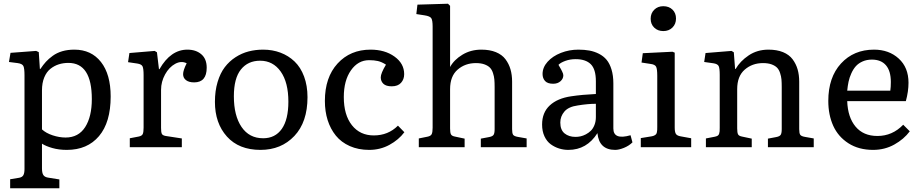

<svg xmlns="http://www.w3.org/2000/svg" viewBox="-20 -786 4915 1025"><path d="M34.2 219.2V170.9L82 163.1Q98.6 160.2 104.7 149.2Q110.8 138.2 110.8 116.2V-383.8Q110.8 -420.4 105 -433.1Q99.1 -445.8 74.2 -449.2L27.8 -455.1L36.1 -503.9L172.9 -514.2L187 -507.8L192.9 -418H195.8Q210.4 -439.9 225.1 -456.1Q239.7 -472.2 261.5 -488Q283.2 -503.9 312.3 -512.5Q341.3 -521 377 -521Q467.3 -521 519 -455.1Q570.8 -389.2 570.8 -271Q570.8 -132.8 508.5 -59.3Q446.3 14.2 336.9 14.2Q294.4 14.2 259.3 4.2Q224.1 -5.9 204.1 -19V112.8Q204.1 137.2 211.2 148.2Q218.3 159.2 235.8 162.1L296.9 171.9V219.2ZM330.1 -51.8Q398.9 -51.8 434.6 -107.4Q470.2 -163.1 470.2 -256.8Q470.2 -450.2 345.2 -450.2Q317.9 -450.2 293.9 -442.6Q270 -435.1 249.3 -418.7Q228.5 -402.3 216.3 -372.8Q204.1 -343.3 204.1 -303.2V-95.2Q225.6 -75.2 261.2 -63.5Q296.9 -51.8 330.1 -51.8Z M672.9 0V-47.9L720.7 -57.1Q737.8 -60.5 742.2 -70.8Q746.6 -81.1 746.6 -105V-384.8Q746.6 -419.9 741 -431.6Q735.4 -443.4 712.9 -446.8L663.6 -454.1L670.9 -502.9L805.7 -514.2L817.9 -506.8L828.6 -417H831.5Q891.1 -521 980.5 -521Q1025.9 -521 1054.7 -496.3Q1083.5 -471.7 1083.5 -424.8Q1083.5 -346.2 1016.6 -346.2Q988.3 -346.2 972.9 -358.2Q957.5 -370.1 957.5 -390.1Q957.5 -410.6 976.6 -448.2Q947.8 -462.9 915.3 -445.3Q882.8 -427.7 861.3 -388.7Q839.8 -349.6 839.8 -306.2V-103Q839.8 -80.1 844 -71.5Q848.1 -63 864.7 -60.1L950.7 -46.9V0Z M1370.6 14.2Q1255.4 14.2 1191.4 -57.1Q1127.4 -128.4 1127.4 -242.2Q1127.4 -300.8 1141.6 -348.1Q1155.8 -395.5 1179.9 -427.2Q1204.1 -459 1237.3 -480.5Q1270.5 -502 1307.4 -511.5Q1344.2 -521 1384.8 -521Q1434.6 -521 1477.3 -504.9Q1520 -488.8 1552.5 -457.8Q1585 -426.8 1603.3 -377.7Q1621.6 -328.6 1621.6 -267.1Q1621.6 -134.3 1551.5 -60.1Q1481.4 14.2 1370.6 14.2ZM1384.8 -47.9Q1449.2 -47.9 1484.4 -97.9Q1519.5 -147.9 1519.5 -243.2Q1519.5 -346.2 1478.5 -404.1Q1437.5 -461.9 1368.7 -461.9Q1303.7 -461.9 1266.1 -415Q1228.5 -368.2 1228.5 -272Q1228.5 -168.5 1269.5 -108.2Q1310.5 -47.9 1384.8 -47.9Z M1950.7 14.2Q1893.1 14.2 1847.4 -6.1Q1801.8 -26.4 1772.9 -62Q1744.1 -97.7 1729.2 -144.5Q1714.4 -191.4 1714.4 -247.1Q1714.4 -373 1782.2 -447Q1850.1 -521 1958.5 -521Q2034.7 -521 2086.2 -483.9Q2137.7 -446.8 2137.7 -390.1Q2137.7 -362.3 2120.8 -343.8Q2104 -325.2 2071.3 -325.2Q2041 -325.2 2026.9 -338.6Q2012.7 -352.1 2012.7 -373Q2012.7 -394.5 2040.5 -440.9Q2017.6 -455.6 1997.3 -460.2Q1977.1 -464.8 1950.7 -464.8Q1891.6 -464.8 1853.5 -410.4Q1815.4 -356 1815.4 -268.1Q1815.4 -172.4 1858.6 -117.7Q1901.9 -63 1975.6 -63Q2052.2 -63 2104.5 -115.2L2138.7 -80.1Q2108.4 -39.6 2059.1 -12.7Q2009.8 14.2 1950.7 14.2Z M2215.8 0V-46.9L2261.7 -56.2Q2279.8 -59.6 2284.7 -70.1Q2289.6 -80.6 2289.6 -104V-644Q2289.6 -677.7 2282.5 -688.7Q2275.4 -699.7 2246.6 -704.1L2202.6 -710.9L2208.5 -761.2L2371.6 -766.1L2382.8 -754.9V-428.2Q2403.8 -466.8 2448.5 -493.9Q2493.2 -521 2549.8 -521Q2594.7 -521 2627.4 -507.6Q2660.2 -494.1 2678.5 -469.7Q2696.8 -445.3 2705.3 -415.8Q2713.9 -386.2 2713.9 -350.1V-96.2Q2713.9 -74.7 2719.2 -66.7Q2724.6 -58.6 2744.6 -55.2L2791.5 -46.9V0H2546.9V-45.9L2590.8 -54.2Q2609.4 -57.6 2615 -66.2Q2620.6 -74.7 2620.6 -96.2V-320.8Q2620.6 -345.2 2619.1 -361.8Q2617.7 -378.4 2611.8 -396.2Q2606 -414.1 2595.5 -424.8Q2585 -435.5 2566.2 -442.4Q2547.4 -449.2 2520.5 -449.2Q2463.4 -449.2 2423.1 -414.3Q2382.8 -379.4 2382.8 -310.1V-100.1Q2382.8 -77.6 2387.5 -68.8Q2392.1 -60.1 2407.7 -57.1L2460.4 -45.9V0Z M3014.2 14.2Q2988.8 14.2 2965.1 6.8Q2941.4 -0.5 2920.4 -15.6Q2899.4 -30.8 2886.7 -58.1Q2874 -85.4 2874 -121.1Q2874 -185.1 2914.8 -223.1Q2955.6 -261.2 3029.3 -272Q3088.4 -280.8 3161.1 -284.2V-352.1Q3161.1 -416.5 3133.8 -443.4Q3106.4 -470.2 3053.2 -470.2Q3022.9 -470.2 2997.8 -460.9Q2972.7 -451.7 2961.4 -439.9Q2962.4 -438 2967.5 -429.2Q2972.7 -420.4 2974.9 -416.3Q2977.1 -412.1 2980.7 -405Q2984.4 -397.9 2985.8 -392.8Q2987.3 -387.7 2987.3 -383.8Q2987.3 -365.7 2972.2 -352.3Q2957 -338.9 2933.1 -338.9Q2903.3 -338.9 2889.9 -353.5Q2876.5 -368.2 2876.5 -391.1Q2876.5 -426.3 2903.3 -456.3Q2930.2 -486.3 2974.4 -503.7Q3018.6 -521 3067.4 -521Q3100.1 -521 3126.7 -516.1Q3153.3 -511.2 3177.7 -498.8Q3202.1 -486.3 3218.5 -466.6Q3234.9 -446.8 3244.6 -414.8Q3254.4 -382.8 3254.4 -340.8V-100.1Q3254.4 -37.6 3346.2 -64L3356.4 -25.9Q3337.4 -7.3 3310.8 3.4Q3284.2 14.2 3264.2 14.2Q3178.2 14.2 3169.4 -75.2Q3112.8 14.2 3014.2 14.2ZM3052.2 -55.2Q3065.4 -55.2 3079.1 -58.1Q3092.8 -61 3107.7 -68.8Q3122.6 -76.7 3134.3 -88.1Q3146 -99.6 3153.6 -118.7Q3161.1 -137.7 3161.1 -161.1V-231.9Q3118.2 -231.9 3064.5 -223.1Q3015.1 -216.3 2993.2 -190.7Q2971.2 -165 2971.2 -131.8Q2971.2 -92.3 2994.1 -73.7Q3017.1 -55.2 3052.2 -55.2Z M3521 -620.1Q3491.7 -620.1 3472.7 -638.4Q3453.6 -656.7 3453.6 -686Q3453.6 -715.3 3472.7 -734.1Q3491.7 -752.9 3521 -752.9Q3551.3 -752.9 3570.1 -734.6Q3588.9 -716.3 3588.9 -687Q3588.9 -657.7 3569.8 -638.9Q3550.8 -620.1 3521 -620.1ZM3400.9 0V-48.8L3458 -58.1Q3467.3 -59.6 3473.1 -62.7Q3479 -65.9 3482.2 -69.3Q3485.4 -72.8 3486.8 -79.8Q3488.3 -86.9 3488.5 -92.3Q3488.8 -97.7 3488.8 -108.9V-381.8Q3488.8 -417.5 3482.7 -429.7Q3476.6 -441.9 3452.6 -444.8L3404.8 -452.1L3411.6 -502L3569.8 -509.8L3582 -504.9V-105Q3582 -82 3587.9 -71.8Q3593.8 -61.5 3613.8 -58.1L3669.9 -47.9V0Z M3748.5 0V-46.9L3796.4 -56.2Q3805.7 -58.1 3811.3 -61.5Q3816.9 -64.9 3819.1 -72Q3821.3 -79.1 3821.8 -85Q3822.3 -90.8 3822.3 -104V-386.2Q3822.3 -421.4 3816.7 -433.1Q3811 -444.8 3788.6 -448.2L3739.3 -455.1L3746.6 -502.9L3885.3 -514.2L3897.5 -506.8L3904.3 -418H3907.2Q3931.2 -459.5 3976.8 -490.2Q4022.5 -521 4082.5 -521Q4127.4 -521 4160.2 -507.6Q4192.9 -494.1 4211.2 -469.7Q4229.5 -445.3 4238 -415.8Q4246.6 -386.2 4246.6 -350.1V-96.2Q4246.6 -74.7 4252 -66.7Q4257.3 -58.6 4277.3 -55.2L4324.2 -46.9V0H4079.6V-45.9L4123.5 -54.2Q4142.1 -57.6 4147.7 -66.2Q4153.3 -74.7 4153.3 -96.2V-320.8Q4153.3 -345.2 4151.9 -361.8Q4150.4 -378.4 4144.5 -396.2Q4138.7 -414.1 4128.2 -424.8Q4117.7 -435.5 4098.9 -442.4Q4080.1 -449.2 4053.2 -449.2Q3996.1 -449.2 3955.8 -414.3Q3915.5 -379.4 3915.5 -310.1V-100.1Q3915.5 -77.6 3920.2 -68.8Q3924.8 -60.1 3940.4 -57.1L3993.2 -45.9V0Z M4641.1 14.2Q4564.5 14.2 4509.5 -21Q4454.6 -56.2 4428.2 -114.5Q4401.9 -172.9 4401.9 -247.1Q4401.9 -373 4469.7 -447Q4537.6 -521 4646 -521Q4725.6 -521 4777.8 -473.4Q4830.1 -425.8 4830.1 -344.2Q4830.1 -297.9 4815.9 -246.1H4502.9Q4505.9 -159.7 4547.6 -109.9Q4589.4 -60.1 4664.1 -60.1Q4744.1 -60.1 4801.8 -120.1L4836.9 -85Q4805.7 -43 4754.4 -14.4Q4703.1 14.2 4641.1 14.2ZM4502.9 -301.8H4732.9Q4735.8 -321.3 4735.8 -348.1Q4735.8 -407.2 4709.7 -437.5Q4683.6 -467.8 4634.8 -467.8Q4606.9 -467.8 4585 -458Q4563 -448.2 4548.8 -432.4Q4534.7 -416.5 4524.7 -394Q4514.6 -371.6 4510 -349.6Q4505.4 -327.6 4502.9 -301.8Z"/></svg>

Font: Literata Book
Style: Regular
Weight: 400
Designer: Latin by Veronika Burian and Jose Scaglione. Greek by Irene Vlachou. Cyrillic by Vera Evstafieva
Foundry: TypeTogether
Version: Version 2.003;PS 002.003;hotconv 1.0.88;makeotf.lib2.5.64775